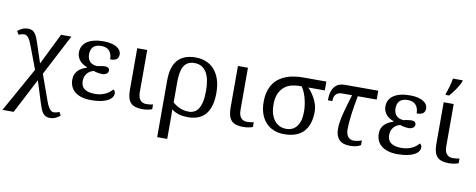

<svg xmlns="http://www.w3.org/2000/svg" viewBox="-82 -1149 4391 1772"><g transform="rotate(10 2113.0 -263.0)"><path d="M101.1 240.2H-3.9L228 -175.8L147.9 -388.2Q140.6 -407.2 133.1 -424.1Q125.5 -440.9 116.7 -453.6Q107.9 -466.3 97.4 -473.6Q86.9 -481 74.2 -481Q68.8 -481 61.8 -480Q54.7 -479 47.4 -477.1Q40 -475.1 33.2 -472.9Q26.4 -470.7 22 -467.8L2.9 -500Q22.5 -517.1 46.6 -528.1Q70.8 -539.1 101.1 -539.1Q123 -539.1 138.4 -531.2Q153.8 -523.4 165.5 -508.1Q177.2 -492.7 186.3 -470.2Q195.3 -447.8 205.1 -418L263.2 -242.2L408.2 -536.1H504.9L305.2 -152.8L391.1 86.9Q397.9 106 405.5 122.8Q413.1 139.6 422.1 152.3Q431.2 165 441.7 172.6Q452.1 180.2 464.8 180.2Q470.2 180.2 477.3 179.2Q484.4 178.2 491.7 176.3Q499 174.3 505.9 171.9Q512.7 169.4 517.1 167L534.2 199.2Q514.2 216.3 491.2 227.1Q468.3 237.8 438 237.8Q416 237.8 400.4 230.2Q384.8 222.7 373 207.5Q361.3 192.4 352.3 169.7Q343.3 147 334 117.2L270 -85.9Z M693.8 -403.8Q693.8 -364.3 715.6 -338.1Q737.3 -312 784.7 -309.1Q793.5 -311 803.7 -313Q814 -314.9 824.2 -316.4Q834.5 -317.9 844 -318.8Q853.5 -319.8 860.8 -319.8Q878.9 -319.8 889.9 -311.5Q900.9 -303.2 900.9 -286.1Q900.9 -269 885.5 -257.1Q870.1 -245.1 843.8 -245.1Q836.4 -245.1 825.9 -246.1Q815.4 -247.1 804.2 -249Q793 -251 782.5 -253.7Q772 -256.3 764.6 -259.8Q746.6 -255.9 731 -246.8Q715.3 -237.8 703.6 -224.1Q691.9 -210.4 685.3 -192.1Q678.7 -173.8 678.7 -150.9Q678.7 -101.1 712.2 -77.1Q745.6 -53.2 810.1 -53.2Q839.4 -53.2 863.8 -58.8Q888.2 -64.5 908.4 -74.2Q928.7 -84 944.3 -96.7Q960 -109.4 971.7 -123Q978.5 -120.1 984.6 -110.8Q990.7 -101.6 990.7 -88.9Q990.7 -70.8 979.2 -53Q967.8 -35.2 943.1 -21.2Q918.5 -7.3 879.4 1.2Q840.3 9.8 784.7 9.8Q732.4 9.8 694.1 -2.2Q655.8 -14.2 630.9 -35.2Q606 -56.2 594 -84.7Q582 -113.3 582 -146Q582 -176.3 591.6 -198Q601.1 -219.7 616.9 -235.4Q632.8 -251 653.3 -261.2Q673.8 -271.5 695.8 -278.8V-284.2Q673.3 -291.5 655.3 -303.5Q637.2 -315.4 624.8 -331.1Q612.3 -346.7 605.5 -365.2Q598.6 -383.8 598.6 -403.8Q598.6 -438 612.5 -464.4Q626.5 -490.7 653.3 -508.5Q680.2 -526.4 719 -535.6Q757.8 -544.9 807.6 -544.9Q849.6 -544.9 880.6 -537.1Q911.6 -529.3 932.1 -516.4Q952.6 -503.4 962.6 -486.6Q972.7 -469.7 972.7 -451.2Q972.7 -419.4 953.1 -405.3Q933.6 -391.1 894 -391.1Q894 -441.4 868.7 -470.2Q843.3 -499 793 -499Q764.6 -499 745.4 -491.5Q726.1 -483.9 714.8 -470.9Q703.6 -458 698.7 -440.7Q693.8 -423.3 693.8 -403.8Z M1215.8 -536.1V-142.1Q1215.8 -90.8 1236.6 -66.9Q1257.3 -43 1292 -43Q1310.1 -43 1325.2 -44.9Q1340.3 -46.9 1356 -49.8V-5.9Q1349.6 -2.9 1339.4 0Q1329.1 2.9 1317.1 5.1Q1305.2 7.3 1292 8.5Q1278.8 9.8 1267.1 9.8Q1229 9.8 1201.7 1.7Q1174.3 -6.3 1156.7 -24.4Q1139.2 -42.5 1130.6 -72.3Q1122.1 -102.1 1122.1 -145V-536.1Z M1913.1 -257.8Q1913.1 -187.5 1898.2 -136.7Q1883.3 -85.9 1854.7 -53.5Q1826.2 -21 1785.2 -5.6Q1744.1 9.8 1691.9 9.8Q1647.5 9.8 1608.9 -1Q1570.3 -11.7 1538.1 -36.1Q1539.1 -22.5 1539.6 -0.2Q1540 22 1540 48.8V240.2H1445.8V-293Q1445.8 -354 1459 -401.1Q1472.2 -448.2 1499.8 -480.5Q1527.3 -512.7 1569.6 -529.3Q1611.8 -545.9 1669.9 -545.9Q1724.1 -545.9 1768.8 -527.1Q1813.5 -508.3 1845.5 -471.9Q1877.4 -435.5 1895.3 -381.8Q1913.1 -328.1 1913.1 -257.8ZM1815.9 -257.8Q1815.9 -314 1806.9 -357.7Q1797.9 -401.4 1779.5 -431.4Q1761.2 -461.4 1733.4 -477.3Q1705.6 -493.2 1668 -493.2Q1630.4 -493.2 1605.7 -479Q1581.1 -464.8 1566.4 -438.5Q1551.8 -412.1 1545.9 -375.2Q1540 -338.4 1540 -293V-101.1Q1570.8 -74.7 1607.9 -58.3Q1645 -42 1691.9 -42Q1719.2 -42 1742.2 -53.5Q1765.1 -64.9 1781.5 -90.6Q1797.9 -116.2 1806.9 -157.2Q1815.9 -198.2 1815.9 -257.8Z M2159.7 -536.1V-142.1Q2159.7 -90.8 2180.4 -66.9Q2201.2 -43 2235.8 -43Q2253.9 -43 2269 -44.9Q2284.2 -46.9 2299.8 -49.8V-5.9Q2293.5 -2.9 2283.2 0Q2272.9 2.9 2261 5.1Q2249 7.3 2235.8 8.5Q2222.7 9.8 2210.9 9.8Q2172.9 9.8 2145.5 1.7Q2118.2 -6.3 2100.6 -24.4Q2083 -42.5 2074.5 -72.3Q2065.9 -102.1 2065.9 -145V-536.1Z M2836.9 -245.1Q2836.9 -120.6 2776.1 -55.4Q2715.3 9.8 2593.8 9.8Q2539.6 9.8 2495.8 -8.1Q2452.1 -25.9 2421.4 -59.3Q2390.6 -92.8 2373.8 -141.1Q2356.9 -189.5 2356.9 -250Q2356.9 -306.6 2369.6 -349.9Q2382.3 -393.1 2404.5 -424.8Q2426.8 -456.5 2457 -477.8Q2487.3 -499 2522.5 -512Q2557.6 -524.9 2596.7 -530.5Q2635.7 -536.1 2674.8 -536.1H2894.5V-453.1H2739.7Q2753.4 -439.5 2770.3 -417.5Q2787.1 -395.5 2802 -368.4Q2816.9 -341.3 2826.9 -309.8Q2836.9 -278.3 2836.9 -245.1ZM2450.7 -242.2Q2450.7 -198.2 2460.9 -161.4Q2471.2 -124.5 2490.5 -98.1Q2509.8 -71.8 2538.3 -56.9Q2566.9 -42 2603.5 -42Q2668.9 -42 2704.3 -89.4Q2739.7 -136.7 2739.7 -225.1Q2739.7 -264.6 2733.6 -300.5Q2727.5 -336.4 2718.3 -366.5Q2709 -396.5 2698 -418.7Q2687 -440.9 2677.7 -453.1H2657.7Q2620.1 -453.1 2583 -443.6Q2545.9 -434.1 2516.6 -410.2Q2487.3 -386.2 2469 -345.5Q2450.7 -304.7 2450.7 -242.2Z M3380.9 -453.1H3203.6Q3184.1 -352.5 3173.8 -271.7Q3163.6 -190.9 3163.6 -138.2Q3163.6 -112.8 3169.4 -94.5Q3175.3 -76.2 3185.1 -64.9Q3194.8 -53.7 3208 -48.3Q3221.2 -43 3235.8 -43Q3254.4 -43 3274.4 -47.1Q3294.4 -51.3 3311.5 -58.1V-14.2Q3302.2 -8.3 3292.2 -3.9Q3282.2 0.5 3270 3.4Q3257.8 6.3 3242.9 8.1Q3228 9.8 3209 9.8Q3141.1 9.8 3108.4 -25.4Q3075.7 -60.5 3075.7 -124Q3075.7 -155.8 3081.5 -192.6Q3087.4 -229.5 3097.7 -270.8Q3107.9 -312 3121.3 -357.7Q3134.8 -403.3 3149.9 -453.1H3056.6Q3034.7 -453.1 3019.8 -446.5Q3004.9 -439.9 2996.1 -428.2Q2987.3 -416.5 2983.6 -401.1Q2980 -385.7 2980 -368.2H2938Q2938 -413.6 2947.3 -445.3Q2956.5 -477.1 2973.4 -497.3Q2990.2 -517.6 3014.2 -526.9Q3038.1 -536.1 3066.9 -536.1H3380.9Z M3565.9 -403.8Q3565.9 -364.3 3587.6 -338.1Q3609.4 -312 3656.7 -309.1Q3665.5 -311 3675.8 -313Q3686 -314.9 3696.3 -316.4Q3706.5 -317.9 3716.1 -318.8Q3725.6 -319.8 3732.9 -319.8Q3751 -319.8 3762 -311.5Q3772.9 -303.2 3772.9 -286.1Q3772.9 -269 3757.6 -257.1Q3742.2 -245.1 3715.8 -245.1Q3708.5 -245.1 3698 -246.1Q3687.5 -247.1 3676.3 -249Q3665 -251 3654.5 -253.7Q3644 -256.3 3636.7 -259.8Q3618.7 -255.9 3603 -246.8Q3587.4 -237.8 3575.7 -224.1Q3564 -210.4 3557.4 -192.1Q3550.8 -173.8 3550.8 -150.9Q3550.8 -101.1 3584.2 -77.1Q3617.7 -53.2 3682.1 -53.2Q3711.4 -53.2 3735.8 -58.8Q3760.3 -64.5 3780.5 -74.2Q3800.8 -84 3816.4 -96.7Q3832 -109.4 3843.8 -123Q3850.6 -120.1 3856.7 -110.8Q3862.8 -101.6 3862.8 -88.9Q3862.8 -70.8 3851.3 -53Q3839.8 -35.2 3815.2 -21.2Q3790.5 -7.3 3751.5 1.2Q3712.4 9.8 3656.7 9.8Q3604.5 9.8 3566.2 -2.2Q3527.8 -14.2 3502.9 -35.2Q3478 -56.2 3466.1 -84.7Q3454.1 -113.3 3454.1 -146Q3454.1 -176.3 3463.6 -198Q3473.1 -219.7 3489 -235.4Q3504.9 -251 3525.4 -261.2Q3545.9 -271.5 3567.9 -278.8V-284.2Q3545.4 -291.5 3527.3 -303.5Q3509.3 -315.4 3496.8 -331.1Q3484.4 -346.7 3477.5 -365.2Q3470.7 -383.8 3470.7 -403.8Q3470.7 -438 3484.6 -464.4Q3498.5 -490.7 3525.4 -508.5Q3552.2 -526.4 3591.1 -535.6Q3629.9 -544.9 3679.7 -544.9Q3721.7 -544.9 3752.7 -537.1Q3783.7 -529.3 3804.2 -516.4Q3824.7 -503.4 3834.7 -486.6Q3844.7 -469.7 3844.7 -451.2Q3844.7 -419.4 3825.2 -405.3Q3805.7 -391.1 3766.1 -391.1Q3766.1 -441.4 3740.7 -470.2Q3715.3 -499 3665 -499Q3636.7 -499 3617.4 -491.5Q3598.1 -483.9 3586.9 -470.9Q3575.7 -458 3570.8 -440.7Q3565.9 -423.3 3565.9 -403.8Z M4087.9 -536.1V-142.1Q4087.9 -90.8 4108.6 -66.9Q4129.4 -43 4164.1 -43Q4182.1 -43 4197.3 -44.9Q4212.4 -46.9 4228 -49.8V-5.9Q4221.7 -2.9 4211.4 0Q4201.2 2.9 4189.2 5.1Q4177.2 7.3 4164.1 8.5Q4150.9 9.8 4139.2 9.8Q4101.1 9.8 4073.7 1.7Q4046.4 -6.3 4028.8 -24.4Q4011.2 -42.5 4002.7 -72.3Q3994.1 -102.1 3994.1 -145V-536.1ZM3999.5 -619.1Q4005.4 -632.3 4011.5 -651.1Q4017.6 -669.9 4023.2 -689.9Q4028.8 -710 4033.4 -730Q4038.1 -750 4040.5 -766.1H4130.4V-755.9Q4127.4 -744.1 4116.7 -724.6Q4106 -705.1 4091.6 -683.3Q4077.1 -661.6 4061.3 -640.9Q4045.4 -620.1 4032.2 -606H3999.5Z"/></g></svg>

Font: Droid-TTFautohint Serif
Style: Regular
Weight: 400
Foundry: Ascender Corporation
Version: Version 1.00; ttfautohint (v1.00rc1.4-1a1c-dirty) -l 8 -r 50